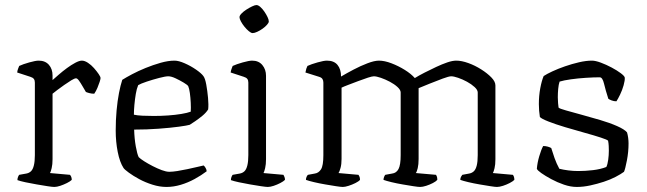

<svg xmlns="http://www.w3.org/2000/svg" viewBox="-20 -740 2563 760"><path d="M195 0Q187 0 168 -3Q149 -6 125.5 -10Q102 -14 81 -18.5Q60 -23 49 -27Q49 -34 51.5 -40Q54 -46 56 -48L84 -53Q95 -55 102.5 -62Q110 -69 114 -85Q118 -101 118 -126V-413Q118 -422 114 -427.5Q110 -433 100 -436L48 -453Q49 -462 52 -469Q55 -476 56 -479Q71 -486 96 -493Q121 -500 133 -500Q159 -500 173.5 -483.5Q188 -467 188 -441V-423Q197 -431 212.5 -444.5Q228 -458 245 -470.5Q262 -483 278 -491.5Q294 -500 304 -500Q315 -500 328 -491.5Q341 -483 352 -470.5Q363 -458 370.5 -447Q378 -436 378 -431Q378 -427 374.5 -416Q371 -405 365.5 -392Q360 -379 353 -369Q343 -369 333.5 -371.5Q324 -374 320 -376Q314 -386 306.5 -399Q299 -412 292.5 -421Q286 -430 281 -430Q275 -430 262 -422Q249 -414 234 -403.5Q219 -393 206.5 -383.5Q194 -374 188 -369V-110Q188 -89 184.5 -74.5Q181 -60 178 -55L257 -48Q259 -46 261.5 -41Q264 -36 264 -28Q258 -22 245 -15.5Q232 -9 218.5 -4.5Q205 0 195 0Z M639 0Q612 0 583.5 -9Q555 -18 531 -31Q507 -44 490 -56.5Q473 -69 469 -75Q454 -98 446 -138.5Q438 -179 438 -223Q438 -265 441.5 -303Q445 -341 451 -372Q457 -403 464 -424Q478 -433 502.5 -446Q527 -459 556.5 -471Q586 -483 616 -491.5Q646 -500 671 -500Q687 -500 711 -489.5Q735 -479 756 -464.5Q777 -450 785 -439Q792 -430 796.5 -405Q801 -380 803.5 -352.5Q806 -325 804 -307Q796 -294 781.5 -282Q767 -270 753 -260.5Q739 -251 731 -246Q721 -243 688 -238.5Q655 -234 608 -230.5Q561 -227 511 -227Q512 -191 517.5 -160.5Q523 -130 529 -118Q536 -111 551 -101.5Q566 -92 584.5 -82.5Q603 -73 620.5 -66.5Q638 -60 650 -60Q663 -60 682 -63Q701 -66 722 -70.5Q743 -75 760 -79Q777 -83 786 -85Q790 -82 794 -75Q798 -68 798 -62Q777 -46 750.5 -31.5Q724 -17 695.5 -8.5Q667 0 639 0ZM589 -281Q617 -281 645.5 -283Q674 -285 698 -289Q722 -293 735 -298Q736 -313 735 -333.5Q734 -354 731.5 -372Q729 -390 725 -399Q722 -404 707 -413Q692 -422 675 -430Q658 -438 646 -438Q635 -438 610 -431.5Q585 -425 561 -417Q537 -409 527 -403Q521 -389 517.5 -368Q514 -347 512 -325Q510 -303 510 -286Q523 -283 544.5 -282Q566 -281 589 -281Z M1040 0Q1033 0 1013 -3Q993 -6 970 -10Q947 -14 926 -18.5Q905 -23 894 -27Q894 -34 896.5 -40Q899 -46 901 -48L929 -53Q940 -55 947.5 -62Q955 -69 959 -85Q963 -101 963 -126V-413Q963 -422 959 -427.5Q955 -433 945 -436L893 -453Q894 -461 897 -468.5Q900 -476 901 -479Q916 -486 941 -493Q966 -500 978 -500Q1004 -500 1018.5 -482.5Q1033 -465 1033 -440V-110Q1033 -89 1029.5 -74.5Q1026 -60 1023 -55L1102 -48Q1104 -44 1106 -39.5Q1108 -35 1108 -28Q1102 -22 1089.5 -15.5Q1077 -9 1063.5 -4.5Q1050 0 1040 0ZM980 -609Q974 -609 965 -616.5Q956 -624 947.5 -634.5Q939 -645 933.5 -655.5Q928 -666 928 -672Q928 -678 935.5 -686Q943 -694 954.5 -701.5Q966 -709 977.5 -714.5Q989 -720 995 -720Q1002 -720 1010.5 -712.5Q1019 -705 1026.5 -694Q1034 -683 1039 -672.5Q1044 -662 1044 -655Q1044 -650 1037 -642Q1030 -634 1019.5 -626.5Q1009 -619 998 -614Q987 -609 980 -609Z M1337 0Q1329 0 1310 -3Q1291 -6 1267.5 -10Q1244 -14 1223 -19Q1202 -24 1191 -28Q1191 -35 1194 -41Q1197 -47 1199 -48L1226 -53Q1241 -55 1250.5 -69.5Q1260 -84 1260 -126V-413Q1260 -421 1256.5 -427Q1253 -433 1243 -436L1189 -453Q1191 -463 1192.5 -468Q1194 -473 1197 -479Q1212 -486 1237 -493Q1262 -500 1274 -500Q1302 -500 1316 -483Q1330 -466 1330 -437Q1352 -450 1379.5 -464.5Q1407 -479 1434.5 -489.5Q1462 -500 1480 -500Q1502 -500 1529.5 -489.5Q1557 -479 1582 -463.5Q1607 -448 1622 -431Q1638 -441 1660.5 -452.5Q1683 -464 1706.5 -475Q1730 -486 1750.5 -493Q1771 -500 1786 -500Q1807 -500 1833.5 -490.5Q1860 -481 1884.5 -465.5Q1909 -450 1925 -433.5Q1941 -417 1941 -402V-110Q1941 -88 1937.5 -74Q1934 -60 1931 -55L2010 -48Q2012 -46 2014 -41Q2016 -36 2016 -28Q2010 -22 1997.5 -15.5Q1985 -9 1971 -4.5Q1957 0 1947 0Q1940 0 1921 -3Q1902 -6 1878.5 -10Q1855 -14 1834 -19Q1813 -24 1802 -28Q1802 -35 1805 -40.5Q1808 -46 1810 -48L1837 -53Q1848 -55 1855.5 -62Q1863 -69 1867 -84.5Q1871 -100 1871 -126V-374Q1871 -384 1858.5 -395.5Q1846 -407 1828.5 -416.5Q1811 -426 1793.5 -432Q1776 -438 1766 -438Q1757 -438 1732.5 -429Q1708 -420 1681 -409Q1654 -398 1637 -391V-111Q1637 -89 1633.5 -74.5Q1630 -60 1626 -55L1706 -48Q1708 -45 1709.5 -40.5Q1711 -36 1711 -28Q1706 -22 1693.5 -15.5Q1681 -9 1667 -4.5Q1653 0 1643 0Q1635 0 1616 -3Q1597 -6 1573.5 -10Q1550 -14 1529.5 -19Q1509 -24 1498 -28Q1498 -34 1500.5 -40Q1503 -46 1505 -48L1532 -53Q1549 -55 1557.5 -71Q1566 -87 1566 -126V-374Q1566 -384 1553.5 -395.5Q1541 -407 1523 -416.5Q1505 -426 1487.5 -432Q1470 -438 1460 -438Q1453 -438 1436 -432.5Q1419 -427 1398 -419Q1377 -411 1358.5 -404Q1340 -397 1332 -393V-111Q1332 -90 1328 -75.5Q1324 -61 1320 -55L1399 -48Q1401 -45 1403 -40.5Q1405 -36 1405 -28Q1400 -22 1387 -15.5Q1374 -9 1360 -4.5Q1346 0 1337 0Z M2263 0Q2239 0 2212.5 -9Q2186 -18 2162 -31Q2138 -44 2122.5 -55Q2107 -66 2105 -72Q2107 -96 2114.5 -121.5Q2122 -147 2130 -162Q2140 -162 2148.5 -159.5Q2157 -157 2162 -154Q2167 -137 2175 -114.5Q2183 -92 2194 -72Q2210 -68 2229.5 -65.5Q2249 -63 2269 -63Q2297 -63 2327 -66.5Q2357 -70 2380 -79Q2385 -89 2387.5 -107.5Q2390 -126 2390 -144Q2390 -152 2389.5 -162.5Q2389 -173 2387 -183Q2384 -187 2358 -195.5Q2332 -204 2294 -214.5Q2256 -225 2217.5 -236.5Q2179 -248 2151 -259Q2123 -270 2117 -277Q2115 -289 2114 -302Q2113 -315 2113 -328Q2113 -361 2118.5 -390.5Q2124 -420 2132 -439Q2144 -447 2166.5 -457.5Q2189 -468 2216.5 -477.5Q2244 -487 2272 -493.5Q2300 -500 2323 -500Q2337 -500 2358.5 -492Q2380 -484 2401.5 -472.5Q2423 -461 2437.5 -450Q2452 -439 2453 -433Q2454 -422 2448.5 -402.5Q2443 -383 2434.5 -365.5Q2426 -348 2420 -339Q2410 -339 2401 -342.5Q2392 -346 2388 -349Q2377 -383 2371 -408.5Q2365 -434 2354 -434Q2331 -434 2299.5 -432Q2268 -430 2239.5 -426Q2211 -422 2195 -417Q2191 -405 2189.5 -388Q2188 -371 2188 -355Q2188 -343 2189 -332Q2190 -321 2191 -314Q2195 -310 2220 -303Q2245 -296 2281.5 -286Q2318 -276 2355.5 -265Q2393 -254 2422.5 -241Q2452 -228 2462 -216Q2465 -206 2466.5 -194.5Q2468 -183 2468 -172Q2468 -139 2461.5 -105Q2455 -71 2450 -60Q2438 -51 2417 -40Q2396 -29 2370 -20.5Q2344 -12 2316.5 -6Q2289 0 2263 0Z"/></svg>

Font: Texturina Medium 12pt ExtraLight
Style: Regular
Weight: 250
Version: Version 1.002